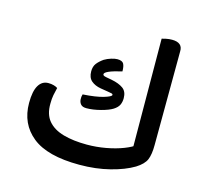

<svg xmlns="http://www.w3.org/2000/svg" viewBox="-101 -786 971 915"><g transform="rotate(15 385.0 -329.0)"><path d="M592 -89 589 -666Q595 -668 609.5 -671Q624 -674 639 -674Q665 -674 678 -663Q691 -652 690 -630L688 -168ZM375 -86Q422 -86 468.5 -94.5Q515 -103 552.5 -117.5Q590 -132 609 -148L688 -168Q688 -121 677 -95Q666 -69 629 -46Q584 -19 515 -1.5Q446 16 365 16Q207 16 132.5 -44Q58 -104 58 -207Q58 -265 75 -293.5Q92 -322 123 -322Q138 -322 150 -318.5Q162 -315 169 -310Q164 -291 160.5 -272.5Q157 -254 157 -230Q156 -177 182.5 -145.5Q209 -114 258.5 -100Q308 -86 375 -86ZM328 -253Q309 -253 300.5 -262.5Q292 -272 291 -286Q290 -300 294 -312Q359 -316 395.5 -327Q432 -338 432 -346Q432 -351 425.5 -352.5Q419 -354 407 -356L370 -362Q341 -367 323 -382.5Q305 -398 305 -429Q305 -453 316.5 -468Q328 -483 348 -497Q363 -506 381 -511.5Q399 -517 411 -517Q435 -517 442 -504.5Q449 -492 449 -467Q406 -457 385.5 -448Q365 -439 365 -431Q365 -427 368.5 -424.5Q372 -422 383 -420L410 -415Q446 -408 467 -393Q488 -378 488 -345Q488 -326 481 -311.5Q474 -297 455 -285Q436 -273 398 -263Q360 -253 328 -253Z"/></g></svg>

Font: Baloo Bhaijaan 2 Medium
Style: Regular
Weight: 500
Designer: Sanskriti Dholi, Noopur Datye and Ek Type
Foundry: Ek Type
Version: Version 1.701